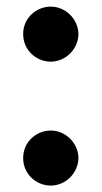

<svg xmlns="http://www.w3.org/2000/svg" viewBox="-20 -563 313 592"><path d="M136.7 9.2C181.8 9.2 221.2 -28.8 221.9 -76C221.2 -122.5 181.8 -160.5 136.7 -160.5C89.5 -160.5 50.8 -122.5 51.5 -76C50.8 -28.8 89.5 9.2 136.7 9.2ZM51.5 -458.1C50.8 -410.9 89.5 -372.9 136.7 -372.9C181.8 -372.9 221.2 -410.9 221.9 -458.1C221.2 -504.6 181.8 -542.6 136.7 -542.6C89.5 -542.6 50.8 -504.6 51.5 -458.1Z"/></svg>

Font: RED Number
Style: Bold
Weight: 700
Designer: RED UED
Foundry: rsms
Version: Version 1.003;FEAKit 1.0